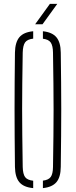

<svg xmlns="http://www.w3.org/2000/svg" viewBox="-20 -965 390 989"><path d="M151 4Q102 -0.5 80 -26.2Q58 -52 57 -105Q56 -191.5 55.5 -263.8Q55 -336 55 -403.2Q55 -470.5 55.5 -541Q56 -611.5 57 -694Q58 -747.5 80 -773.5Q102 -799.5 151 -804V-766Q120.5 -762.5 109.2 -746.5Q98 -730.5 97 -694Q95.5 -606.5 94.8 -537.5Q94 -468.5 94 -404.2Q94 -340 94.8 -268.8Q95.5 -197.5 97 -105Q98 -68.5 109.2 -53Q120.5 -37.5 151 -34ZM201 4V-34.5Q230.5 -38 241.5 -53.8Q252.5 -69.5 253 -105Q254.5 -194.5 255.2 -264.8Q256 -335 256 -399.2Q256 -463.5 255.2 -533.8Q254.5 -604 253 -694Q252.5 -729.5 241.5 -745.8Q230.5 -762 201 -765.5V-804Q249 -799 270.8 -772.8Q292.5 -746.5 293 -694Q294 -611.5 294.8 -541Q295.5 -470.5 295.5 -403.2Q295.5 -336 294.8 -263.8Q294 -191.5 293 -105Q292.5 -52.5 270.8 -26.8Q249 -1 201 4ZM161 -840 237 -945H275L199 -840Z"/></svg>

Font: Big Shoulders Stencil Text SC Thin
Style: Regular
Weight: 100
Designer: Patric King
Foundry: XO Type Co
Version: Version 2.001